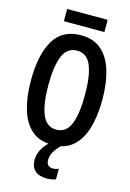

<svg xmlns="http://www.w3.org/2000/svg" viewBox="-157 -941 845 1245"><g transform="rotate(15 265.0 -319.0)"><path d="M265 9Q179 9 126.5 -37.5Q74 -84 49.5 -166.5Q25 -249 25 -359Q25 -533 82.5 -629.5Q140 -726 265 -726Q350 -726 402.5 -679.5Q455 -633 480 -550.5Q505 -468 505 -358Q505 -248 480.5 -165.5Q456 -83 403.5 -37Q351 9 265 9ZM266 -93Q332 -93 360 -162Q388 -231 388 -358Q388 -488 359.5 -555.5Q331 -623 266 -623Q198 -623 170 -554Q142 -485 142 -358Q142 -231 171 -162Q200 -93 266 -93ZM289 229Q235 229 208 203.5Q181 178 181 133Q181 91 204 53.5Q227 16 268 -15L325 0Q293 33 279.5 58.5Q266 84 266 110Q266 156 311 156Q322 156 331.5 153.5Q341 151 348 148V219Q337 223 322 226Q307 229 289 229ZM132 -785V-867H404V-785Z"/></g></svg>

Font: Noto Sans Mono Condensed SemiBold
Style: Regular
Weight: 600
Width: 3
Designer: Monotype Design Team
Foundry: Monotype Imaging Inc.
Version: Version 2.014